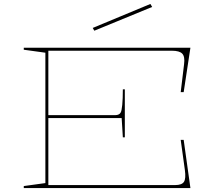

<svg xmlns="http://www.w3.org/2000/svg" viewBox="-20 -949 1096 969"><path d="M100 0V-10L209 -25V-683L100 -698V-708H941L907 -484H892L909 -625Q914 -663 900 -678Q886 -693 847 -693H224V-368H563Q572 -368 579 -371.5Q586 -375 589 -381Q594 -389 597 -419.5Q600 -450 600 -498H610V-256H600L594 -353H224V-15H864Q898 -15 908.5 -31.5Q919 -48 913 -91L892 -243H907L941 0ZM456 -794 448 -808 739 -929 748 -914Z"/></svg>

Font: Kalnia Expanded Thin
Style: Regular
Weight: 250
Width: 7
Designer: Frida Medrano
Foundry: Frida Medrano
Version: Version 1.105